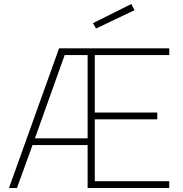

<svg xmlns="http://www.w3.org/2000/svg" viewBox="-20 -942 919 962"><path d="M419 0V-215H143L65 0H25L276 -700H828V-666H455V-378H768V-344H455V-34H828V0ZM419 -249V-666H304L155 -249ZM446 -826 638 -922 654 -891 461 -799Z"/></svg>

Font: Titillium Web
Style: Thin
Weight: 200
Version: Version 1.001;PS 57.000;hotconv 1.0.70;makeotf.lib2.5.55311